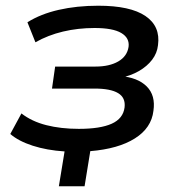

<svg xmlns="http://www.w3.org/2000/svg" viewBox="-20 -521 629 672"><path d="M186 131 206 9Q144 5 94.5 -11Q45 -27 16 -52L55 -124Q91 -96 142 -83Q193 -70 256 -70Q331 -70 371 -88Q411 -106 416 -145Q420 -179 393.5 -195Q367 -211 311 -211H162L173 -288H314Q363 -288 394 -306Q425 -324 430 -357Q434 -388 404.5 -405.5Q375 -423 311 -423Q253 -423 200.5 -410.5Q148 -398 104 -373L76 -443Q122 -472 185.5 -486.5Q249 -501 324 -501Q436 -501 489 -465Q542 -429 533 -363Q530 -335 512.5 -312Q495 -289 466.5 -272.5Q438 -256 400 -248V-255Q462 -250 493.5 -218.5Q525 -187 517 -133Q510 -73 452 -36.5Q394 0 296 8L276 131Z"/></svg>

Font: Nunito Sans 10pt SemiExpanded SemiBold
Style: Italic
Weight: 600
Width: 6
Italic angle: -9°
Designer: Vernon Adams
Foundry: Vernon Adams
Version: Version 3.101;gftools[0.9.27]